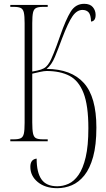

<svg xmlns="http://www.w3.org/2000/svg" viewBox="-20 -740 553 1006"><path d="M280 246Q217 246 178 214Q139 182 139 134Q139 95 172 91Q172 164 197.5 200Q223 236 280 236Q310 236 339 223Q368 210 391.5 176.5Q415 143 429 83.5Q443 24 443 -68Q443 -188 417.5 -253Q392 -318 343.5 -343Q295 -368 224 -368Q212 -368 191 -363.5Q170 -359 149 -354V-99Q149 -60 153 -41Q157 -22 168.5 -16Q180 -10 205 -10H230V0H34V-10H53Q77 -10 89 -16Q101 -22 105 -40Q109 -58 109 -96V-619Q109 -656 105 -674Q101 -692 89 -698Q77 -704 53 -704H34V-714H230V-704H205Q181 -704 169 -698Q157 -692 153 -674Q149 -656 149 -619V-365Q178 -370 194.5 -375.5Q211 -381 221 -390Q231 -399 241 -416Q247 -426 261.5 -461.5Q276 -497 295 -552Q325 -638 350.5 -679Q376 -720 421 -720Q452 -720 466.5 -702.5Q481 -685 481 -662Q481 -629 457 -627Q456 -662 444.5 -675Q433 -688 412 -688Q383 -688 360 -655Q337 -622 305 -538Q286 -486 268 -442.5Q250 -399 224 -379Q354 -378 419.5 -305Q485 -232 485 -72Q485 20 468 81.5Q451 143 422 179Q393 215 356.5 230.5Q320 246 280 246Z"/></svg>

Font: Noto Serif Display ExtraCondensed ExtraLight
Style: Regular
Weight: 200
Width: 2
Designer: Monotype Design Team
Foundry: Monotype Imaging Inc.
Version: Version 2.009